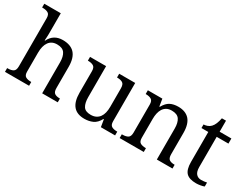

<svg xmlns="http://www.w3.org/2000/svg" viewBox="-68 -1302 2403 1855"><g transform="rotate(30 1133.5 -375.0)"><path d="M284.2 -42H287.1V0H18.1V-42H25.9Q63.5 -42 85.7 -55.7Q107.9 -69.3 107.9 -113.8V-649.9Q107.9 -691.9 85 -704.8Q62 -717.8 25.9 -717.8H18.1V-759.8H202.1V-540Q202.1 -526.4 201.7 -511.5Q201.2 -496.6 200.2 -483.9Q199.7 -476.6 199.2 -469.2Q198.7 -461.9 198.2 -455.1H203.1Q248 -545.9 350.1 -545.9Q436.5 -545.9 481 -499.5Q526.9 -450.7 526.9 -350.1V-113.8Q526.9 -69.8 547.1 -55.9Q567.4 -42 604 -42H606.9V0H433.1V-345.2Q433.1 -410.6 408.7 -446.3Q384.3 -481.9 323.2 -481.9Q262.2 -481.9 231.9 -438Q202.1 -396 202.1 -319.8V-108.9Q202.1 -67.4 224.6 -54.7Q247.1 -42 284.2 -42Z M982.9 -536.1H1161.6V-108.9Q1161.6 -67.4 1184.1 -54.7Q1206.5 -42 1243.7 -42H1246.6V0H1087.9L1074.7 -81.1H1069.8Q1041.5 -27.8 1000 -9Q958.5 9.8 907.7 9.8Q826.2 9.8 785.6 -36.6Q742.7 -85.4 742.7 -186V-425.8Q742.7 -467.8 719.7 -481Q696.8 -494.1 660.6 -494.1H657.7V-536.1H836.9V-190.9Q836.9 -125.5 859.1 -89.8Q881.3 -54.2 941.9 -54.2Q975.1 -54.2 999 -66.2Q1022.9 -78.1 1038.1 -99.1Q1053.7 -120.6 1060.8 -150.1Q1067.9 -179.7 1067.9 -215.8V-421.9Q1067.9 -466.8 1045.7 -480.5Q1023.4 -494.1 985.8 -494.1H982.9Z M1563.5 -42H1566.4V0H1297.4V-42H1305.7Q1343.3 -42 1365.5 -55.7Q1387.7 -69.3 1387.7 -113.8V-425.8Q1387.7 -467.8 1364.7 -481Q1341.8 -494.1 1305.7 -494.1H1302.7V-536.1H1464.4L1477.5 -455.1H1482.4Q1512.7 -508.8 1549.8 -527.3Q1586.9 -545.9 1638.7 -545.9Q1718.8 -545.9 1762.2 -499.5Q1806.6 -450.7 1806.6 -350.1V-113.8Q1806.6 -69.8 1826.4 -55.9Q1846.2 -42 1883.3 -42H1886.7V0H1712.4V-345.2Q1712.4 -410.6 1688 -446.3Q1663.6 -481.9 1602.5 -481.9Q1568.4 -481.9 1545.2 -468.8Q1522 -455.6 1507.8 -433.1Q1493.7 -410.6 1487.5 -381.3Q1481.4 -352.1 1481.4 -319.8V-108.9Q1481.4 -67.4 1503.9 -54.7Q1526.4 -42 1563.5 -42Z M2179.7 -43Q2197.8 -43 2212.9 -44.9Q2228 -46.9 2243.7 -49.8V-5.9Q2230 0.5 2203.4 5.1Q2176.8 9.8 2154.8 9.8Q2078.1 9.8 2044.4 -24.4Q2009.8 -59.6 2009.8 -145V-479H1933.6V-519Q1951.7 -519 1973.4 -526.4Q1995.1 -533.7 2011.7 -550.8Q2028.8 -569.3 2039.3 -595Q2049.8 -620.6 2057.6 -659.2H2103.5V-536.1H2234.4V-479H2103.5V-142.1Q2103.5 -90.8 2124.3 -66.9Q2145 -43 2179.7 -43Z"/></g></svg>

Font: Koh Santepheap
Style: Regular
Weight: 400
Designer: Danh Hong
Version: Version 2.002; ttfautohint (v1.8.3)